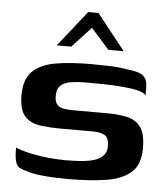

<svg xmlns="http://www.w3.org/2000/svg" viewBox="-46 -628 586 674"><g transform="rotate(5 246.5 -291.0)"><path d="M220 4Q198 4 171.5 3Q145 2 118.5 -1Q92 -4 71 -11Q55 -15 45.5 -20.5Q36 -26 31.5 -41.5Q27 -57 27 -90Q55 -79 87 -72.5Q119 -66 150 -63.5Q181 -61 206 -61Q228 -61 253 -62.5Q278 -64 299.5 -69.5Q321 -75 334.5 -88Q348 -101 348 -123Q348 -152 333 -161Q318 -170 292 -170H183Q140 -170 105.5 -174.5Q71 -179 50.5 -201Q30 -223 30 -275Q30 -332 58.5 -359.5Q87 -387 139 -396Q191 -405 264 -405Q290 -405 325.5 -404Q361 -403 389 -398Q417 -395 433 -389.5Q449 -384 456.5 -372Q464 -360 464 -337V-312Q457 -322 433.5 -327.5Q410 -333 378 -335.5Q346 -338 311.5 -338.5Q277 -339 248 -339Q222 -339 199.5 -335.5Q177 -332 163.5 -320.5Q150 -309 150 -282Q150 -262 158.5 -252.5Q167 -243 182 -240.5Q197 -238 216 -238H335Q375 -238 406 -231Q437 -224 454 -200.5Q471 -177 471 -126Q471 -68 439 -40.5Q407 -13 350 -4.5Q293 4 220 4ZM138 -460 238 -586H274L374 -460H320L256 -532L189 -460Z"/></g></svg>

Font: Genos Thin SemiBold
Style: Regular
Weight: 600
Version: Version 1.010